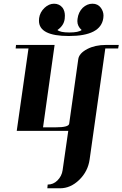

<svg xmlns="http://www.w3.org/2000/svg" viewBox="-20 -702 657 1030"><path d="M64 -441.9 65.9 -460.9H272.9L210.9 -19H279.8Q348.1 -19 351.1 -38.1L399.9 -384.8Q404.3 -416 448.2 -439Q490.2 -460.9 547.9 -460.9H617.2L613.8 -441.9H544.9L460.9 152.8Q452.1 217.3 404.8 263.2Q358.4 308.1 301.8 308.1H233.9L235.8 288.1Q266.1 288.1 288.1 266.1Q311.5 242.7 315.9 210.9L346.2 0H69.8L132.8 -441.9ZM189 -590.8Q189 -600.1 189.9 -605Q194.3 -636.7 219.2 -660.2Q242.7 -682.1 270 -682.1Q298.3 -682.1 315.9 -660.2Q328.1 -642.6 328.1 -618.2Q328.1 -606.9 327.1 -601.1Q322.8 -564.9 288.1 -541Q302.7 -527.8 352.1 -527.8Q401.4 -527.8 418 -541Q395 -561 395 -588.9Q395 -597.2 396 -601.1Q400.4 -636.7 423.8 -660.2Q447.3 -682.1 476.1 -682.1Q504.9 -682.1 521 -660.2Q535.2 -640.6 535.2 -618.2Q535.2 -609.9 534.2 -605Q521 -508.8 349.1 -508.8Q189 -508.8 189 -590.8Z"/></svg>

Font: Hjet
Style: Italic
Weight: 400
Designer: T. Christopher White
Version: Version 1.2